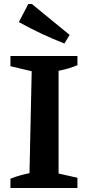

<svg xmlns="http://www.w3.org/2000/svg" viewBox="-20 -937 436 957"><path d="M32 0V-46Q56 -56 79.5 -62.5Q103 -69 127 -74L138 -582L32 -607V-658H366V-612Q345 -603 321 -596Q297 -589 272 -584V-72L366 -51V0ZM301 -720Q243 -743 186 -769.5Q129 -796 74 -827L121 -917H139L327 -763Z"/></svg>

Font: Piazzolla 24pt
Style: Bold
Weight: 700
Designer: Juan Pablo del Peral
Foundry: Huerta Tipografica
Version: Version 2.005